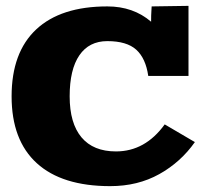

<svg xmlns="http://www.w3.org/2000/svg" viewBox="-20 -632 700 662"><path d="M350.1 -609.9Q439.5 -609.9 501 -557.1Q501 -581.1 502 -594.2L502.9 -609.9L629.9 -611.8V-370.1H491.2Q482.4 -431.2 449.7 -460.7Q417 -490.2 350.1 -490.2Q287.1 -490.2 253.7 -441.4Q220.2 -392.6 220.2 -299.8Q220.2 -207 261 -158.4Q301.8 -109.9 379.9 -109.9Q480.5 -109.9 547.9 -203.1L651.9 -142.1Q603.5 -73.2 529.3 -31.7Q455.1 9.8 359.9 9.8Q193.8 9.8 106.9 -69.3Q20 -148.4 20 -299.8Q20 -451.2 104.7 -530.5Q189.5 -609.9 350.1 -609.9Z"/></svg>

Font: Zantroke
Style: Regular
Weight: 500
Foundry: gluk
Version: Version 0.36